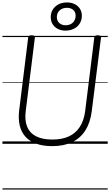

<svg xmlns="http://www.w3.org/2000/svg" viewBox="-20 -1179 903 1574"><path d="M409 19Q333 19 277.5 -1Q222 -21 188 -59Q154 -97 141.5 -151Q129 -205 137 -273L211 -871Q212 -881 218.5 -885.5Q225 -890 240 -890Q254 -890 260.5 -885.5Q267 -881 266 -871L191 -269Q181 -195 202 -142Q223 -89 275 -62Q327 -35 410 -35Q489 -35 545 -61Q601 -87 634.5 -139Q668 -191 678 -267L753 -871Q754 -881 760.5 -885.5Q767 -890 782 -890Q810 -890 808 -871L732 -266Q720 -173 679.5 -109.5Q639 -46 571 -13.5Q503 19 409 19ZM516 -928Q482 -928 455 -941.5Q428 -955 412 -980Q396 -1005 396 -1039Q396 -1074 413 -1101Q430 -1128 460 -1143.5Q490 -1159 530 -1159Q564 -1159 591.5 -1145.5Q619 -1132 635 -1107.5Q651 -1083 651 -1050Q651 -1015 634 -987Q617 -959 586.5 -943.5Q556 -928 516 -928ZM517 -972Q555 -972 577.5 -994Q600 -1016 600 -1050Q600 -1081 580 -1098Q560 -1115 529 -1115Q491 -1115 468.5 -1093.5Q446 -1072 446 -1039Q446 -1008 466.5 -990Q487 -972 517 -972ZM0 365H863V375H0ZM0 -20H863V0H0ZM0 -505H863V-500H0ZM0 -885H863V-875H0Z"/></svg>

Font: Playwrite GB J Guides
Style: Italic
Weight: 400
Italic angle: -7.01216°
Designer: Veronika Burian, José Scaglione
Foundry: TypeTogether
Version: Version 1.003